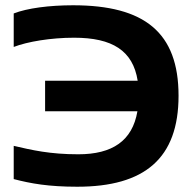

<svg xmlns="http://www.w3.org/2000/svg" viewBox="-20 -699 729 728"><path d="M32 -648V-521C84 -541 172 -556 261 -556C406 -556 484 -507 502 -393H151V-277H501C482 -165 406 -114 277 -114C169 -114 101 -130 32 -146V-20C97 -3 164 9 273 9C528 9 657 -98 657 -336C657 -576 528 -679 257 -679C167 -679 83 -668 32 -648Z"/></svg>

Font: LT Wave Bold
Style: Regular
Weight: 700
Designer: Daniel Lyons
Version: Version 2.5 (Glyphs App)